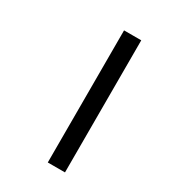

<svg xmlns="http://www.w3.org/2000/svg" viewBox="-157 -702 694 783"><g transform="rotate(30 189.5 -311.0)"><path d="M194 -622H275V0H194Z"/></g></svg>

Font: Noto Sans
Style: Regular
Weight: 400
Designer: Monotype Design Team
Foundry: Monotype Imaging Inc.
Version: Version 2.007